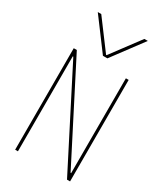

<svg xmlns="http://www.w3.org/2000/svg" viewBox="-240 -1098 1031 1196"><g transform="rotate(30 275.0 -500.0)"><path d="M95 -1000H120L273 -795H277L430 -1000H455L291 -780H259ZM78 0V-730H100L449 -48H453V-730H473V0H451L102 -683H98V0Z"/></g></svg>

Font: M PLUS Code Latin SemiExpanded Thin
Style: Regular
Weight: 250
Width: 6
Designer: Coji Morishita
Foundry: UNDERFOREST DESIGN
Version: Version 1.002; ttfautohint (v1.8.3)